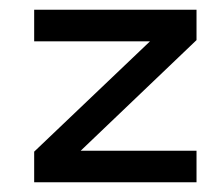

<svg xmlns="http://www.w3.org/2000/svg" viewBox="-20 -375 448 395"><path d="M50.3 -355H384.3V-292.5L146 -64.9H384.3V0H50.3V-63L288.6 -290H50.3Z"/></svg>

Font: Fibel Vienna LRS
Style: Regular
Weight: 400
Designer: Peter Wiegel
Foundry: Peter Wioegel
Version: Version 000.000